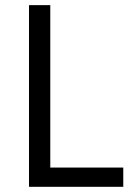

<svg xmlns="http://www.w3.org/2000/svg" viewBox="-20 -720 511 740"><path d="M455.1 0H91.8V-700.2H173.8V-74.2H455.1Z"/></svg>

Font: Segoe UI Historic
Style: Regular
Weight: 400
Foundry: Microsoft Corporation
Version: Version 1.03